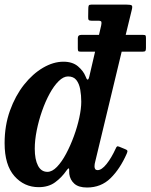

<svg xmlns="http://www.w3.org/2000/svg" viewBox="-23 -800 654 834"><path d="M527.5 -132.5Q498.5 -66.5 457.2 -26Q416 14.5 355 14.5Q318.5 14.5 300 -2Q281.5 -18.5 278 -44Q277.5 -49.5 277.5 -54Q277.5 -58.5 277.5 -62Q278 -76.5 266 -59.5Q245 -29 216.2 -8Q187.5 13 145 13Q82 13 39.5 -35.2Q-3 -83.5 -3 -178Q-3 -254.5 20.2 -319.2Q43.5 -384 81.2 -431.8Q119 -479.5 164 -505.8Q209 -532 252.5 -532Q292 -532 315.8 -511.8Q339.5 -491.5 348.5 -468.5Q358.5 -440 365 -468L390 -575.5H329Q319 -575.5 317 -578.2Q315 -581 315 -590.5V-634.5Q315 -648.5 330 -648.5H407L416.5 -689.5Q418.5 -699 417.5 -704.5Q416.5 -710 404 -710H374.5Q365 -710 362.2 -713.5Q359.5 -717 360 -728L360.5 -761Q360.5 -771.5 362.5 -775.8Q364.5 -780 374 -780H525.5Q544.5 -780 549 -776.5Q553.5 -773 549.5 -757.5L523 -648.5H597.5Q607 -648.5 609 -646Q611 -643.5 611 -634.5V-592Q611 -583 608.8 -579.2Q606.5 -575.5 596 -575.5H505.5L391 -99.5Q387.5 -87.5 387.5 -77.5Q387.5 -61 401 -61Q418.5 -61 439.8 -87.5Q461 -114 479.5 -154.5Q482.5 -162 485.5 -163.8Q488.5 -165.5 495.5 -162.5L521 -152Q529 -149 530.2 -145.2Q531.5 -141.5 527.5 -132.5ZM330 -358Q330 -386 325.5 -411.2Q321 -436.5 308.8 -452.2Q296.5 -468 272.5 -468Q252.5 -468 231.8 -447.5Q211 -427 192.5 -393Q174 -359 159.5 -317.5Q145 -276 136.5 -233.5Q128 -191 128 -154Q128 -107.5 142 -80.5Q156 -53.5 183 -53.5Q203.5 -53.5 224.5 -75.2Q245.5 -97 264.2 -132.2Q283 -167.5 298 -208.5Q313 -249.5 321.5 -289Q330 -328.5 330 -358Z"/></svg>

Font: Besley* Narrow Semi
Style: Italic
Weight: 600
Width: 4
Italic angle: -13°
Designer: Owen Earl
Foundry: indestructible type*
Version: Version 3.000; ttfautohint (v1.8.3)